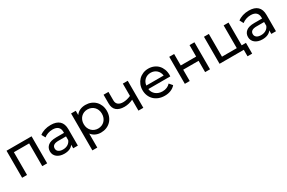

<svg xmlns="http://www.w3.org/2000/svg" viewBox="135 -1801 4880 3261"><g transform="rotate(-30 2575.5 -170.5)"><path d="M584 -530V0H488V-446H189V0H93V-530Z M1186 -320V0H1095V-70Q1071 -33 1026.5 -13.5Q982 6 921 6Q876 6 840 -5.5Q804 -17 778.5 -37.5Q753 -58 739 -86.5Q725 -115 725 -150Q725 -220 776 -262.5Q827 -305 938 -305H1090V-324Q1090 -387 1054 -419.5Q1018 -452 948 -452Q900 -452 855.5 -436.5Q811 -421 780 -395L740 -467Q782 -500 838.5 -517.5Q895 -535 959 -535Q1070 -535 1128 -481.5Q1186 -428 1186 -320ZM1090 -162V-236H942Q820 -236 820 -154Q820 -114 851 -91Q882 -68 937 -68Q992 -68 1032 -92.5Q1072 -117 1090 -162Z M1908 -265Q1908 -205 1888 -155Q1868 -105 1832 -69Q1796 -33 1747 -13.5Q1698 6 1640 6Q1583 6 1535.5 -16Q1488 -38 1455 -80V194H1359V-530H1451V-446Q1483 -491 1531.5 -513Q1580 -535 1640 -535Q1698 -535 1747 -515.5Q1796 -496 1832 -460Q1868 -424 1888 -374.5Q1908 -325 1908 -265ZM1811 -265Q1811 -307 1797.5 -341Q1784 -375 1760 -399.5Q1736 -424 1703 -437.5Q1670 -451 1632 -451Q1594 -451 1561.5 -437.5Q1529 -424 1505 -399.5Q1481 -375 1467.5 -340.5Q1454 -306 1454 -265Q1454 -223 1467.5 -189Q1481 -155 1505 -130Q1529 -105 1561.5 -91.5Q1594 -78 1632 -78Q1670 -78 1703 -91.5Q1736 -105 1760 -130Q1784 -155 1797.5 -189Q1811 -223 1811 -265Z M2470 -530V0H2374V-214Q2288 -174 2203 -174Q2104 -174 2050 -220Q1996 -266 1996 -358V-530H2092V-364Q2092 -309 2126.5 -281Q2161 -253 2223 -253Q2293 -253 2374 -288V-530Z M3133 -233H2703Q2707 -198 2723 -169.5Q2739 -141 2764.5 -120.5Q2790 -100 2823 -89Q2856 -78 2895 -78Q2990 -78 3048 -142L3101 -80Q3065 -38 3011.5 -16Q2958 6 2892 6Q2828 6 2775.5 -14Q2723 -34 2685.5 -70Q2648 -106 2627.5 -156Q2607 -206 2607 -265Q2607 -323 2627 -372.5Q2647 -422 2682.5 -458Q2718 -494 2767 -514.5Q2816 -535 2873 -535Q2930 -535 2978.5 -515Q3027 -495 3061.5 -459Q3096 -423 3115.5 -372.5Q3135 -322 3135 -262Q3135 -257 3134.5 -249.5Q3134 -242 3133 -233ZM2703 -302H3043Q3039 -335 3025 -363Q3011 -391 2988.5 -411.5Q2966 -432 2936.5 -443Q2907 -454 2873 -454Q2838 -454 2809 -443Q2780 -432 2757.5 -412Q2735 -392 2721 -364Q2707 -336 2703 -302Z M3284 -530H3380V-305H3682V-530H3778V0H3682V-222H3380V0H3284Z M4531 -84V127H4440V0H3965V-530H4061V-84H4351V-530H4447V-84Z M5071 -320V0H4980V-70Q4956 -33 4911.5 -13.5Q4867 6 4806 6Q4761 6 4725 -5.5Q4689 -17 4663.5 -37.5Q4638 -58 4624 -86.5Q4610 -115 4610 -150Q4610 -220 4661 -262.5Q4712 -305 4823 -305H4975V-324Q4975 -387 4939 -419.5Q4903 -452 4833 -452Q4785 -452 4740.5 -436.5Q4696 -421 4665 -395L4625 -467Q4667 -500 4723.5 -517.5Q4780 -535 4844 -535Q4955 -535 5013 -481.5Q5071 -428 5071 -320ZM4975 -162V-236H4827Q4705 -236 4705 -154Q4705 -114 4736 -91Q4767 -68 4822 -68Q4877 -68 4917 -92.5Q4957 -117 4975 -162Z"/></g></svg>

Font: CMG Sans Medium
Style: Regular
Weight: 500
Designer: Julieta Ulanovsky
Foundry: Julieta Ulanovsky
Version: Version 7.200